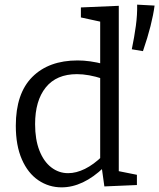

<svg xmlns="http://www.w3.org/2000/svg" viewBox="-20 -797 685 826"><path d="M245 9Q190 9 145 -21.5Q100 -52 74 -111.5Q48 -171 48 -256Q48 -395 119 -466Q190 -537 314 -537Q340 -537 368.5 -533Q397 -529 427 -521L411 -512V-713L420 -702L328 -722V-765L491 -772V-49L479 -63L569 -45V-1L429 5L417 -81L427 -77Q382 -34 336.5 -12.5Q291 9 245 9ZM273 -52Q308 -52 345.5 -70.5Q383 -89 421 -126L411 -99V-478L422 -458Q361 -478 311 -478Q223 -478 177 -421Q131 -364 131 -263Q131 -197 149.5 -149.5Q168 -102 200.5 -77Q233 -52 273 -52ZM595 -577 547 -585Q558 -638 564.5 -686Q571 -734 570 -777L645 -773Q640 -734 627.5 -684.5Q615 -635 595 -577Z"/></svg>

Font: Pack4
Style: Regular
Weight: 400
Version: Version 2.002